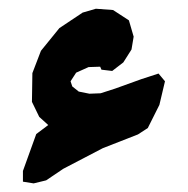

<svg xmlns="http://www.w3.org/2000/svg" viewBox="-20 -433 429 437"><path d="M260.7 -291 279.3 -320.3 284.2 -349.6 273.4 -386.7 237.3 -410.2 198.2 -413.1 168 -404.3 115.2 -369.1 73.2 -317.4 53.7 -266.6 52.7 -201.2 69.3 -167 89.8 -148.4 62.5 -127.9 32.2 -43.9V-19.5L56.6 -15.6L85 -22.5L124 -48.8L213.9 -95.7L293.9 -127L316.4 -141.6L342.8 -194.3L355.5 -248L340.8 -265.6L301.8 -252.9L242.2 -231.4L209 -220.7L183.6 -219.7L159.2 -224.6L144.5 -236.3L140.6 -248L153.3 -267.6L181.6 -280.3L208 -281.2L210.9 -274.4L235.4 -271.5Z"/></svg>

Font: MaokenAssortedSans-TC
Style: Regular
Weight: 500
Version: Version 0.83